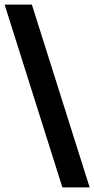

<svg xmlns="http://www.w3.org/2000/svg" viewBox="-34 -726 408 831"><path d="M354 85H236L-14 -706H104Z"/></svg>

Font: Bricolage Grotesque 28pt SemiBold
Style: Regular
Weight: 600
Version: Version 1.001;gftools[0.9.33.dev8+g029e19f]